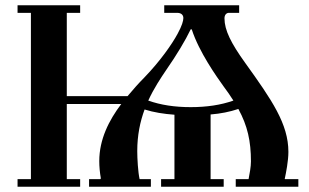

<svg xmlns="http://www.w3.org/2000/svg" viewBox="-20 -713 1180 733"><path d="M546 -329C567 -375 593 -414 616 -448C653 -501 688 -559 708 -601H712C740 -514 808 -419 833 -384C847 -365 860 -347 871 -329C823 -312 769 -304 708 -304C647 -304 594 -312 546 -329ZM47 0H286V-29H235V-316H443C396 -254 359 -181 359 -98C359 -77 361 -55 365 -32L363 -29H320V0H556V-29H513C507 -55 504 -108 504 -136C504 -197 515 -249 532 -295C567 -284 605 -278 646 -275V-29H595V0H834V-29H784V-276C822 -279 857 -286 890 -297C925 -233 938 -174 938 -97C938 -76 933 -50 929 -29H880V0H1119V-29H1068L1067 -30C1072 -53 1081 -99 1081 -133C1081 -240 1018 -331 916 -473C862 -548 837 -598 837 -643C837 -657 845 -664 854 -664H893V-693H607V-664H656C673 -664 680 -655 680 -644C680 -634 675 -615 658 -584C637 -545 592 -480 530 -416C509 -395 488 -371 467 -346H235V-664H286V-693H47V-664H98V-29H47Z"/></svg>

Font: Monomakh Unicode
Style: Regular
Weight: 400
Version: Version 1.2